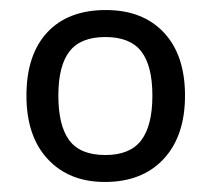

<svg xmlns="http://www.w3.org/2000/svg" viewBox="-20 -742 416 379"><path d="M345.2 -553.2Q345.2 -473.6 303 -428.2Q260.7 -382.8 187 -382.8Q116.2 -382.8 74.2 -428Q32.2 -473.1 32.2 -553.2Q32.2 -633.8 73.2 -678Q114.3 -722.2 189 -722.2Q261.7 -722.2 303.5 -677.7Q345.2 -633.3 345.2 -553.2ZM95.2 -553.2Q95.2 -494.1 116.7 -465.1Q138.2 -436 188 -436Q236.8 -436 258.8 -465.1Q280.8 -494.1 280.8 -553.2Q280.8 -612.3 258.8 -640.6Q236.8 -668.9 188 -668.9Q139.2 -668.9 117.2 -640.6Q95.2 -612.3 95.2 -553.2Z"/></svg>

Font: Noto Sans Southeast Asian
Style: Regular
Weight: 400
Designer: Monotype Design Team
Foundry: Monotype Imaging Inc.
Version: Version 1.06 uh; ttfautohint (v1.4.1)